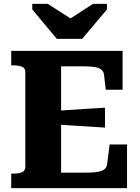

<svg xmlns="http://www.w3.org/2000/svg" viewBox="-20 -973 726 993"><path d="M274 -772H405L533 -924V-953H461L303 -851L385 -852L227 -953H147V-924ZM637 -226V0H38V-75H49Q76 -75 93.5 -82Q111 -89 111 -111V-599Q111 -621 93.5 -628Q76 -635 49 -635H38V-710H614V-509H527L518 -586Q516 -604 503.5 -613.5Q491 -623 468.5 -626.5Q446 -630 413 -630H296V-80H418Q448 -80 469.5 -82Q491 -84 504.5 -89Q518 -94 525 -102.5Q532 -111 534 -124L547 -226ZM274 -400Q316 -403 357.5 -405.5Q399 -408 440.5 -411Q482 -414 523 -416V-313Q482 -316 440.5 -318.5Q399 -321 357.5 -323.5Q316 -326 274 -329Z"/></svg>

Font: Roboto Serif 20pt
Style: Bold
Weight: 700
Version: Version 1.008